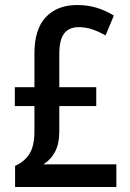

<svg xmlns="http://www.w3.org/2000/svg" viewBox="-20 -795 518 764"><path d="M287 -775Q329 -775 365 -764Q401 -753 433 -733L400 -654Q372 -670 346 -678.5Q320 -687 293 -687Q255 -687 235.5 -662Q216 -637 216 -581V-448H363V-373H216V-273Q216 -223 199 -191Q182 -159 152 -141H443V-51H40V-135Q77 -151 97 -182.5Q117 -214 117 -272V-373H39V-448H117V-582Q117 -679 162.5 -727Q208 -775 287 -775Z"/></svg>

Font: Noto Sans Tamil UI Condensed Medium
Style: Regular
Weight: 500
Width: 3
Designer: Jelle Bosma - Monotype Design Team
Foundry: Monotype Imaging Inc.
Version: Version 2.004; ttfautohint (v1.8.4.7-5d5b)